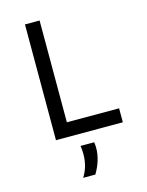

<svg xmlns="http://www.w3.org/2000/svg" viewBox="-137 -779 855 1115"><g transform="rotate(-15 290.0 -222.0)"><path d="M125 -696H213V-84H527V0H125ZM336 69Q339 86 339 105Q339 140 327.5 178Q316 216 294 252H221Q258 194 258 119Q258 89 254 69Z"/></g></svg>

Font: AmikoRegular
Style: Regular
Weight: 400
Designer: Pablo Impallari, Rodrigo Fuenzalida, Andres Torresi
Foundry: Impallari Type
Version: Version 1.000; ttfautohint (v1.3)